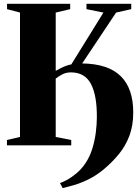

<svg xmlns="http://www.w3.org/2000/svg" viewBox="-20 -763 732 1008"><path d="M309 224.5 295 198Q306 195 329.2 182.8Q352.5 170.5 379.8 148.2Q407 126 428.5 94Q451.5 60 464.5 17.8Q477.5 -24.5 483 -67.5Q488.5 -110.5 488.5 -146Q489.5 -261.5 457.5 -322.2Q425.5 -383 352.5 -383Q327 -383 308 -373Q289 -363 272.5 -350.5V-44L354 -28V0H16.5V-28L85 -44V-697L17 -715V-743H348.5V-715L272.5 -697V-391Q285 -398.5 298.8 -405.2Q312.5 -412 326.5 -417.2Q340.5 -422.5 354.5 -425L523 -697L434 -715V-743H669V-715L589.5 -697L411.5 -430Q480.5 -429 531.2 -412Q582 -395 614.8 -362.2Q647.5 -329.5 663.5 -282Q679.5 -234.5 679.5 -173Q679.5 -103 659.2 -49.8Q639 3.5 605 45Q571 86.5 529.5 122Q485.5 159 442.2 179.8Q399 200.5 364 210Q329 219.5 309 224.5Z"/></svg>

Font: Merriweather 120pt Black
Style: Regular
Weight: 900
Designer: Eben Sorkin
Foundry: Eben Sorkin
Version: Version 2.100